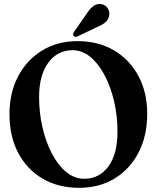

<svg xmlns="http://www.w3.org/2000/svg" viewBox="-20 -912 772 943"><path d="M360.5 -710Q463.5 -710 540.5 -664.2Q617.5 -618.5 660.2 -538.2Q703 -458 703 -353.5Q703 -244.5 660.5 -162.8Q618 -81 542.8 -35.2Q467.5 10.5 368.5 10.5Q266 10.5 189 -34.8Q112 -80 69.2 -161.5Q26.5 -243 26.5 -350.5Q26.5 -456.5 69.2 -537.5Q112 -618.5 187.5 -664.2Q263 -710 360.5 -710ZM557 -266.5Q557 -342.5 540.5 -413.8Q524 -485 494.2 -541.8Q464.5 -598.5 424.2 -632Q384 -665.5 336 -665.5Q263 -665.5 217.5 -604.5Q172 -543.5 172 -435Q172 -358.5 188.5 -286.8Q205 -215 234.8 -158Q264.5 -101 305 -67.5Q345.5 -34 393.5 -34Q467.5 -34 512.2 -94.2Q557 -154.5 557 -266.5ZM405.5 -844.5Q421.5 -869.5 439 -882.5Q456.5 -895.5 477.5 -891.5Q498.5 -888.5 508.8 -871.8Q519 -855 516.5 -838Q513 -815 497 -802Q481 -789 456.5 -779L360.5 -733Q347.5 -727.5 341.5 -736Q338 -740.5 339.2 -745.5Q340.5 -750.5 344 -756Z"/></svg>

Font: Fraunces 144pt Soft SemiBold
Style: Regular
Weight: 600
Version: Version 1.000;[b76b70a41]